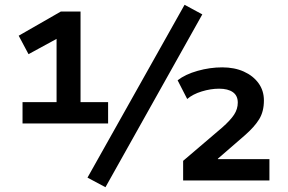

<svg xmlns="http://www.w3.org/2000/svg" viewBox="-20 -753 1200 801"><path d="M74 -238V-327H216V-605L255 -612L99 -527L58 -604L234 -705H316V-327H431V-238ZM420 28 345 -12 750 -733 824 -693ZM744 0V-82L907 -221Q941 -251 956.5 -274.5Q972 -298 972 -325Q972 -354 951.5 -368.5Q931 -383 894 -383Q859 -383 821.5 -371.5Q784 -360 761 -340L721 -418Q753 -443 804.5 -457.5Q856 -472 907 -472Q958 -472 997 -454.5Q1036 -437 1058.5 -406Q1081 -375 1081 -334Q1081 -288 1061.5 -256Q1042 -224 1002 -189L889 -91V-89H1104V0Z"/></svg>

Font: Nunito Sans 7pt
Style: Bold
Weight: 700
Designer: Vernon Adams
Foundry: Vernon Adams
Version: Version 3.101;gftools[0.9.27]